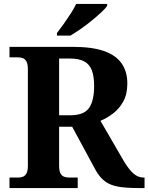

<svg xmlns="http://www.w3.org/2000/svg" viewBox="-20 -951 751 971"><path d="M28 0V-53H70Q83.7 -53 95.2 -57Q106.7 -61.1 113.8 -74Q121 -87 121 -113V-600Q121 -626.9 113.8 -639.9Q106.7 -652.9 95.2 -657Q83.7 -661 70 -661H28V-714H350Q445 -714 505.5 -693Q566 -672 595 -630.5Q624 -589 624 -529Q624 -475.6 604 -438.8Q584 -402 553 -378Q522 -354 488 -340L607 -135Q633 -92 656 -72.5Q679 -53 707 -53H711V0H678Q618 0 578 -7Q538 -14 511.5 -33.5Q485 -53 464 -90L345 -310H279V-113Q279 -87 286 -74Q293 -61 305 -57Q317 -53 330 -53H373V0ZM334.6 -368Q404.4 -368 430.2 -404.8Q456 -441.5 456 -515.1Q456 -566 444 -596.5Q432 -627 405 -641Q378.1 -655 332.9 -655H279V-368ZM268 -784Q283 -803 301.5 -829Q320 -855 337.5 -882Q355 -909 365 -931H522V-921Q513 -908 491.5 -888Q470 -868 443 -846Q416 -824 388 -804.5Q360 -785 336 -771H268Z"/></svg>

Font: Noto Serif Tamil
Style: Italic
Weight: 400
Italic angle: -12°
Designer: Indian Type Foundry, Tom Grace, and the Monotype Design Team
Foundry: Monotype Imaging Inc.
Version: Version 2.003